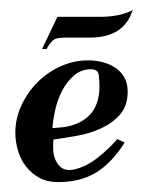

<svg xmlns="http://www.w3.org/2000/svg" viewBox="-20 -360 289 388"><path d="M238 -175Q238 -146 222.5 -128.5Q207 -111 184 -100.5Q161 -90 135 -85.5Q109 -81 88 -78Q87 -69 87.5 -57.5Q88 -46 92.5 -36Q97 -26 105 -20.5Q113 -15 127 -17Q153 -22 177 -41Q201 -60 217 -79L232 -72Q206 -31 174.5 -11.5Q143 8 97 8Q76 8 60 -0.5Q44 -9 33 -23Q22 -37 16.5 -55Q11 -73 11 -92Q11 -121 23.5 -147.5Q36 -174 56 -194Q76 -214 102.5 -226Q129 -238 158 -238Q173 -238 187 -234.5Q201 -231 212.5 -223.5Q224 -216 231 -204Q238 -192 238 -175ZM108 -103Q143 -108 162 -128.5Q181 -149 181 -186Q181 -197 179.5 -208.5Q178 -220 164 -220Q144 -220 129.5 -207.5Q115 -195 105.5 -176.5Q96 -158 91.5 -137.5Q87 -117 86 -101ZM96 -326H182Q221 -326 247 -339L249 -340L247 -337L244 -329Q224 -284 161 -284H113Q96 -284 90 -280.5Q84 -277 77 -266L74 -261H65Z"/></svg>

Font: Lucien Schoenschriftv CAT
Style: Regular
Weight: 400
Designer: Lucian Bernhard 1928
Foundry: CAT-Fonts Peter Wiegel
Version: Version 1.000